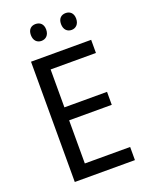

<svg xmlns="http://www.w3.org/2000/svg" viewBox="-165 -987 830 1071"><g transform="rotate(-20 250.0 -451.5)"><path d="M138 -854C138 -820 158 -803 183 -803C208 -803 229 -820 229 -854C229 -888 208 -903 183 -903C158 -903 138 -888 138 -854ZM317 -854C317 -820 337 -803 362 -803C386 -803 407 -820 407 -854C407 -888 386 -903 362 -903C337 -903 317 -888 317 -854ZM445 0V-78H176V-334H429V-411H176V-636H445V-714H88V0Z"/></g></svg>

Font: Noto Sans Malayalam SemiCondensed
Style: Regular
Weight: 400
Width: 4
Designer: Jelle Bosma - Monotype Design Team
Foundry: Monotype Imaging Inc.
Version: Version 2.104